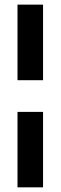

<svg xmlns="http://www.w3.org/2000/svg" viewBox="-20 -682 260 825"><path d="M55.2 -201.2H165V123H55.2ZM165 -337.4H55.2V-662.1H165Z"/></svg>

Font: PT Astra Sans
Style: Bold
Weight: 700
Designer: A.Korolkova, I. Chaeva
Foundry: ParaType Ltd
Version: Version 1.001; ttfautohint (v1.6)